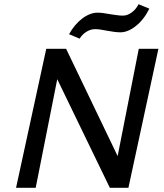

<svg xmlns="http://www.w3.org/2000/svg" viewBox="-20 -889 776 909"><path d="M357 -706 307 -727Q332 -773 369 -801Q406 -829 442 -829Q465 -829 500 -822Q508 -821 527.5 -818Q547 -815 562 -815Q583 -815 603.5 -830Q624 -845 636 -869L687 -848Q662 -797 624 -766.5Q586 -736 550 -736Q526 -736 484 -744Q451 -751 430 -751Q409 -751 389 -738.5Q369 -726 357 -706ZM730 -658 588 0H500L251 -514L149 0H56L199 -658H293L537 -150L637 -658Z"/></svg>

Font: Ysabeau Infant Semibold
Style: Italic
Weight: 600
Italic angle: -12°
Designer: Christian Thalmann (Catharsis Fonts)
Version: Version 0.003